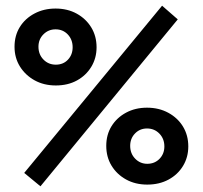

<svg xmlns="http://www.w3.org/2000/svg" viewBox="-20 -643 712 674"><path d="M122 11 65 -36 549 -623 604 -575ZM176 -343Q134 -343 101.5 -361Q69 -379 50 -409.5Q31 -440 31 -479Q31 -518 49.5 -548Q68 -578 101 -595.5Q134 -613 175 -613Q217 -613 249.5 -595Q282 -577 300.5 -546.5Q319 -516 319 -477Q319 -439 300.5 -408.5Q282 -378 250 -360.5Q218 -343 176 -343ZM176 -416Q202 -416 218.5 -433.5Q235 -451 235 -477Q235 -504 218 -522Q201 -540 175 -540Q150 -540 132.5 -522.5Q115 -505 115 -479Q115 -452 132.5 -434Q150 -416 176 -416ZM496 -265Q538 -265 571 -247Q604 -229 622.5 -198.5Q641 -168 641 -129Q641 -91 622.5 -60.5Q604 -30 571.5 -12.5Q539 5 497 5Q455 5 422.5 -13Q390 -31 371.5 -61.5Q353 -92 353 -131Q353 -170 371.5 -200Q390 -230 422.5 -247.5Q455 -265 496 -265ZM496 -192Q471 -192 454 -174.5Q437 -157 437 -131Q437 -104 454.5 -86Q472 -68 497 -68Q523 -68 540 -85.5Q557 -103 557 -129Q557 -156 539.5 -174Q522 -192 496 -192Z"/></svg>

Font: Ysabeau Office
Style: Bold
Weight: 700
Designer: Christian Thalmann (Catharsis Fonts)
Version: Version 2.001;gftools[0.9.30]; featfreeze: tnum,lnum,ss02